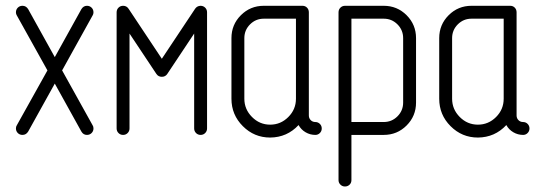

<svg xmlns="http://www.w3.org/2000/svg" viewBox="-20 -475 1898 676"><path d="M36.1 -22.9Q36.1 -29.3 39.1 -33.7L147 -227.1L39.1 -420.9Q36.1 -425.3 36.1 -431.6Q36.1 -441.4 42.7 -448Q49.3 -454.6 59.1 -454.6Q71.8 -454.6 79.1 -442.9L172.9 -273.9L266.6 -442.9Q273.9 -454.6 286.1 -454.6Q295.9 -454.6 302.5 -448Q309.1 -441.4 309.1 -431.6Q309.1 -425.3 306.2 -420.9L198.7 -227.1L306.2 -33.7Q309.1 -29.3 309.1 -22.9Q309.1 -13.2 302.5 -6.6Q295.9 0 286.1 0Q273.4 0 266.6 -11.7L172.9 -180.7L79.1 -11.7Q71.8 0 59.1 0Q49.3 0 42.7 -6.6Q36.1 -13.2 36.1 -22.9Z M390.6 -22.9V-431.6Q390.6 -441.4 397.2 -448Q403.8 -454.6 413.6 -454.6Q425.8 -454.6 432.6 -444.3L549.8 -268.1L667 -444.3Q673.8 -454.1 686 -454.6Q695.8 -454.6 702.4 -448Q709 -441.4 709 -431.6V-22.9Q709 -13.2 702.4 -6.6Q695.8 0 686.3 0Q676.8 0 670.2 -6.6Q663.6 -13.2 663.6 -22.9V-356.9L568.8 -214.4Q562 -204.6 549.8 -204.6Q537.6 -204.6 530.8 -214.4L436 -356.9V-22.9Q436 -13.2 429.4 -6.6Q422.9 0 413.3 0Q403.8 0 397.2 -6.6Q390.6 -13.2 390.6 -22.9Z M794.9 -127.4V-340.8Q794.9 -388.2 828.1 -421.4Q861.3 -454.6 908.7 -454.6H1044.9Q1054.7 -454.6 1061 -448Q1067.4 -441.4 1067.4 -431.6V-68.4Q1067.4 -58.6 1074 -52Q1080.6 -45.4 1090.1 -45.4Q1099.6 -45.4 1106.2 -38.8Q1112.8 -32.2 1112.8 -22.7Q1112.8 -13.2 1106.2 -6.6Q1099.6 0 1090.3 0Q1071.8 0 1055.9 -9.3Q1040 -18.6 1031.2 -34.7Q990.7 8.8 931.2 9.3Q875 9.3 835 -30.8Q794.9 -70.8 794.9 -127.4ZM840.3 -127.4Q840.3 -90.3 867.2 -63.2Q894 -36.1 931.2 -36.1Q968.3 -36.1 995.1 -63Q1022 -89.8 1022 -127.4V-409.2H908.7Q880.4 -409.2 860.4 -389.2Q840.3 -369.1 840.3 -340.8Z M1171.9 159.2V-431.6Q1171.9 -441.4 1178.5 -448Q1185.1 -454.6 1194.8 -454.6H1331.1Q1378.4 -454.6 1411.6 -421.4Q1444.8 -388.2 1444.8 -340.8V-113.8Q1444.8 -66.4 1411.6 -33.2Q1378.4 0 1331.1 0H1217.3V159.2Q1217.3 168.9 1210.7 175.3Q1204.1 181.6 1194.6 181.6Q1185.1 181.6 1178.5 175Q1171.9 168.5 1171.9 159.2ZM1217.3 -45.4H1331.1Q1359.4 -45.4 1379.4 -65.4Q1399.4 -85.4 1399.4 -113.8V-340.8Q1399.4 -369.1 1379.4 -389.2Q1359.4 -409.2 1331.1 -409.2H1217.3Z M1526.4 -127.4V-340.8Q1526.4 -388.2 1559.6 -421.4Q1592.8 -454.6 1640.1 -454.6H1776.4Q1786.1 -454.6 1792.5 -448Q1798.8 -441.4 1798.8 -431.6V-68.4Q1798.8 -58.6 1805.4 -52Q1812 -45.4 1821.5 -45.4Q1831.1 -45.4 1837.6 -38.8Q1844.2 -32.2 1844.2 -22.7Q1844.2 -13.2 1837.6 -6.6Q1831.1 0 1821.8 0Q1803.2 0 1787.4 -9.3Q1771.5 -18.6 1762.7 -34.7Q1722.2 8.8 1662.6 9.3Q1606.4 9.3 1566.4 -30.8Q1526.4 -70.8 1526.4 -127.4ZM1571.8 -127.4Q1571.8 -90.3 1598.6 -63.2Q1625.5 -36.1 1662.6 -36.1Q1699.7 -36.1 1726.6 -63Q1753.4 -89.8 1753.4 -127.4V-409.2H1640.1Q1611.8 -409.2 1591.8 -389.2Q1571.8 -369.1 1571.8 -340.8Z"/></svg>

Font: OpenGost Type A TT
Style: Regular
Weight: 400
Version: Version 0.3